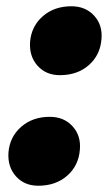

<svg xmlns="http://www.w3.org/2000/svg" viewBox="-20 -583 345 613"><path d="M102 10Q58 10 31 -20Q4 -50 7 -96Q11 -146 47.5 -178Q84 -210 139 -210Q184 -210 211.5 -180Q239 -150 235 -105Q231 -54 194.5 -22Q158 10 102 10ZM171 -343Q127 -343 100 -373Q73 -403 76 -449Q80 -499 116.5 -531Q153 -563 208 -563Q253 -563 280.5 -533Q308 -503 304 -458Q300 -407 263.5 -375Q227 -343 171 -343Z"/></svg>

Font: REM
Style: Bold Italic
Weight: 700
Italic angle: -11°
Designer: Octavio Pardo
Foundry: Ashler Design
Version: Version 1.005;gftools[0.9.28]